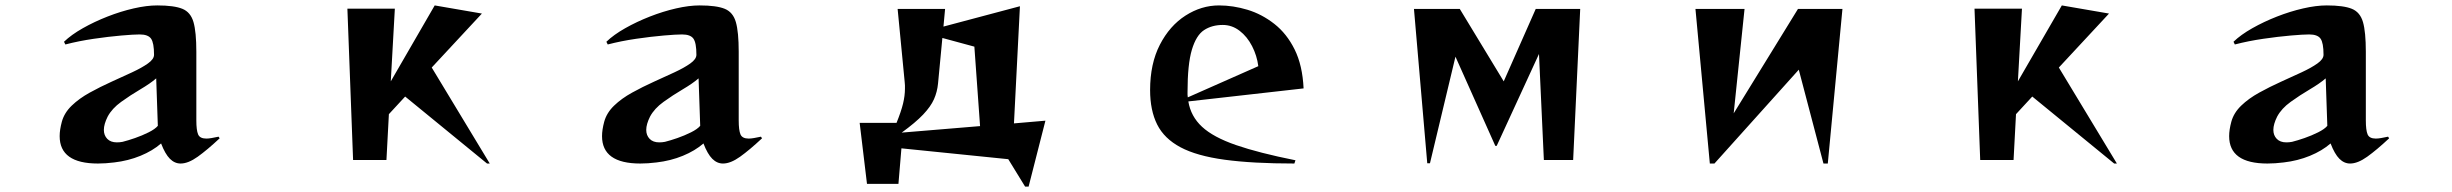

<svg xmlns="http://www.w3.org/2000/svg" viewBox="-20 -590 9040 708"><path d="M790 -80Q744 -37 709 -12Q674 13 646 13Q624 13 606.5 -4.5Q589 -22 574 -61Q543 -34 498 -15.5Q453 3 401 9Q385 11 370 12Q355 13 341 13Q200 13 200 -88Q200 -100 202 -113Q204 -126 208 -141Q217 -174 244.5 -200.5Q272 -227 311 -248.5Q350 -270 391 -288.5Q432 -307 467.5 -323.5Q503 -340 525.5 -356Q548 -372 548 -388Q548 -432 537 -447.5Q526 -463 495 -463Q473 -463 427 -459Q381 -455 326 -447Q271 -439 221 -426L216 -436Q243 -462 285.5 -486Q328 -510 376.5 -529Q425 -548 473 -559Q521 -570 560 -570Q622 -570 652.5 -557.5Q683 -545 693.5 -508.5Q704 -472 704 -399V-146Q704 -110 710.5 -94.5Q717 -79 741 -79Q749 -79 760.5 -81Q772 -83 786 -86ZM556 -301Q534 -282 497.5 -260.5Q461 -239 427 -214.5Q393 -190 377 -160Q363 -132 363 -111Q363 -91 375.5 -78Q388 -65 411 -65Q416 -65 421.5 -65.5Q427 -66 432 -67Q452 -72 478 -81Q504 -90 528 -102Q552 -114 562 -126Z M1776 13 1474 -234 1414 -169 1405 0H1282L1261 -558H1436L1421 -290L1583 -570L1757 -540L1572 -341L1786 13Z M2790 -80Q2744 -37 2709 -12Q2674 13 2646 13Q2624 13 2606.5 -4.5Q2589 -22 2574 -61Q2543 -34 2498 -15.5Q2453 3 2401 9Q2385 11 2370 12Q2355 13 2341 13Q2200 13 2200 -88Q2200 -100 2202 -113Q2204 -126 2208 -141Q2217 -174 2244.5 -200.5Q2272 -227 2311 -248.5Q2350 -270 2391 -288.5Q2432 -307 2467.5 -323.5Q2503 -340 2525.5 -356Q2548 -372 2548 -388Q2548 -432 2537 -447.5Q2526 -463 2495 -463Q2473 -463 2427 -459Q2381 -455 2326 -447Q2271 -439 2221 -426L2216 -436Q2243 -462 2285.5 -486Q2328 -510 2376.5 -529Q2425 -548 2473 -559Q2521 -570 2560 -570Q2622 -570 2652.5 -557.5Q2683 -545 2693.5 -508.5Q2704 -472 2704 -399V-146Q2704 -110 2710.5 -94.5Q2717 -79 2741 -79Q2749 -79 2760.5 -81Q2772 -83 2786 -86ZM2556 -301Q2534 -282 2497.5 -260.5Q2461 -239 2427 -214.5Q2393 -190 2377 -160Q2363 -132 2363 -111Q2363 -91 2375.5 -78Q2388 -65 2411 -65Q2416 -65 2421.5 -65.5Q2427 -66 2432 -67Q2452 -72 2478 -81Q2504 -90 2528 -102Q2552 -114 2562 -126Z M3760 98 3698 -3 3304 -43 3293 88H3177L3150 -137H3286Q3303 -179 3310 -208Q3317 -237 3317 -263Q3317 -269 3317 -275Q3317 -281 3316 -288L3290 -557H3465L3459 -492L3741 -567L3719 -135L3835 -145L3773 98ZM3573 -418 3455 -450 3439 -282Q3436 -251 3424 -224Q3412 -197 3384 -167.5Q3356 -138 3305 -101L3594 -125Z M4753 13Q4599 13 4496 -1Q4393 -15 4333 -47Q4273 -79 4247 -131Q4221 -183 4221 -258Q4221 -355 4257 -425Q4293 -495 4351.5 -532.5Q4410 -570 4475 -570Q4527 -570 4580 -554Q4633 -538 4679 -502Q4725 -466 4754 -407.5Q4783 -349 4787 -264L4362 -216Q4371 -161 4412.5 -122.5Q4454 -84 4538 -55Q4622 -26 4757 1ZM4620 -346Q4615 -385 4597 -420Q4579 -455 4551 -476.5Q4523 -498 4489 -498Q4449 -498 4420 -479Q4391 -460 4375 -406.5Q4359 -353 4359 -250Q4359 -245 4359 -240.5Q4359 -236 4360 -231Z M5673 0 5655 -391 5499 -52H5494L5347 -381L5253 12H5243L5194 -557H5363L5525 -290L5643 -557H5807L5781 0Z M6704 13 6613 -333 6302 13H6285L6232 -557H6413L6373 -172L6610 -557H6774L6720 13Z M7776 13 7474 -234 7414 -169 7405 0H7282L7261 -558H7436L7421 -290L7583 -570L7757 -540L7572 -341L7786 13Z M8790 -80Q8744 -37 8709 -12Q8674 13 8646 13Q8624 13 8606.5 -4.5Q8589 -22 8574 -61Q8543 -34 8498 -15.5Q8453 3 8401 9Q8385 11 8370 12Q8355 13 8341 13Q8200 13 8200 -88Q8200 -100 8202 -113Q8204 -126 8208 -141Q8217 -174 8244.5 -200.5Q8272 -227 8311 -248.5Q8350 -270 8391 -288.5Q8432 -307 8467.5 -323.5Q8503 -340 8525.5 -356Q8548 -372 8548 -388Q8548 -432 8537 -447.5Q8526 -463 8495 -463Q8473 -463 8427 -459Q8381 -455 8326 -447Q8271 -439 8221 -426L8216 -436Q8243 -462 8285.5 -486Q8328 -510 8376.5 -529Q8425 -548 8473 -559Q8521 -570 8560 -570Q8622 -570 8652.5 -557.5Q8683 -545 8693.5 -508.5Q8704 -472 8704 -399V-146Q8704 -110 8710.5 -94.5Q8717 -79 8741 -79Q8749 -79 8760.5 -81Q8772 -83 8786 -86ZM8556 -301Q8534 -282 8497.5 -260.5Q8461 -239 8427 -214.5Q8393 -190 8377 -160Q8363 -132 8363 -111Q8363 -91 8375.5 -78Q8388 -65 8411 -65Q8416 -65 8421.5 -65.5Q8427 -66 8432 -67Q8452 -72 8478 -81Q8504 -90 8528 -102Q8552 -114 8562 -126Z"/></svg>

Font: Reggae One
Style: Regular
Weight: 400
Designer: Fontworks Inc.
Foundry: Fontworks Inc.
Version: Version 1.100